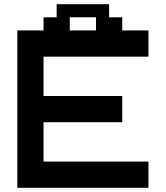

<svg xmlns="http://www.w3.org/2000/svg" viewBox="-20 -1020 790 915"><path d="M437.5 -875V-937.5H312.5V-875ZM62.5 -125V-875H187.5V-937.5H250V-1000H500V-937.5H562.5V-875H687.5V-750H187.5V-562.5H562.5V-437.5H187.5V-250H687.5V-125Z"/></svg>

Font: Better VCR
Style: Regular
Weight: 400
Designer: artdzyk
Foundry: https://fontstruct.com
Version: Version 1.0